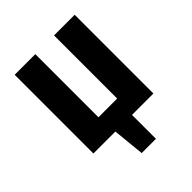

<svg xmlns="http://www.w3.org/2000/svg" viewBox="-196 -642 914 914"><g transform="rotate(-45 261.0 -184.5)"><path d="M463 0H319V161H223L207 0H59V-530H198V-105H324V-530H463Z"/></g></svg>

Font: Fira Sans Condensed SemiBold
Style: Regular
Weight: 600
Width: 3
Designer: bBox Type GmbH & Carrois Corporate GbR & Edenspiekermann AG
Foundry: bBox Type GmbH & Carrois Corporate GbR & Edenspiekermann AG
Version: Version 4.301